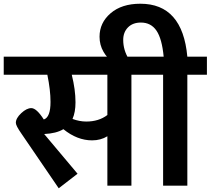

<svg xmlns="http://www.w3.org/2000/svg" viewBox="-40 -996 1130 1030"><path d="M770 -692V-595H665V0H536V-265Q500 -243 454 -243Q374 -243 300 -303Q262 -280 197 -277L376 -64L275 14L75 -279Q45 -322 45 -337Q45 -362 74 -389Q103 -416 128 -416Q156 -416 195 -355Q231 -367 231 -449Q231 -513 214 -595H-20V-692ZM536 -379V-595H345Q365 -515 365 -447Q365 -394 349 -358Q386 -344 423 -344Q490 -344 536 -379Z M1070 -692V-595H965V0H835V-595H733V-692H838Q829 -788 799.5 -831.5Q770 -875 716 -875Q672 -875 646.5 -849Q621 -823 621 -782Q621 -727 651 -679L568 -661Q536 -682 515 -718.5Q494 -755 494 -799Q494 -874 553.5 -925Q613 -976 713 -976Q939 -976 965 -692Z"/></svg>

Font: FiraGO SemiBold
Style: Regular
Weight: 600
Designer: bBox Type
Foundry: bBox Type GmbH
Version: Version 1.001;PS 001.001;hotconv 1.0.88;makeotf.lib2.5.64775